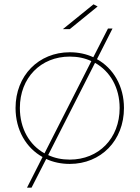

<svg xmlns="http://www.w3.org/2000/svg" viewBox="-20 -759 646 889"><path d="M432 -729 413 -739 271 -624H303ZM429 -485 501 -627H480L412 -494C380 -509 343 -517 303 -517C159 -517 52 -409 52 -259C52 -157 101 -74 177 -32L105 110H126L194 -23C226 -8 263 0 303 0C447 0 554 -108 554 -259C554 -360 505 -443 429 -485ZM72 -259C72 -399 169 -497 303 -497C340 -497 373 -490 403 -476L186 -49C116 -88 72 -164 72 -259ZM303 -20C266 -20 233 -27 203 -41L420 -468C490 -429 534 -353 534 -259C534 -118 437 -20 303 -20Z"/></svg>

Font: Montserrat Thin
Style: Regular
Weight: 250
Designer: Julieta Ulanovsky
Foundry: Julieta Ulanovsky
Version: Version 4.000